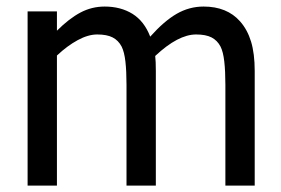

<svg xmlns="http://www.w3.org/2000/svg" viewBox="-20 -581 880 601"><path d="M685.5 0V-315.4Q685.5 -357.9 682.1 -388.2Q678.7 -418.5 670.4 -435.1Q660.2 -454.6 642.1 -463.9Q624 -473.1 593.8 -473.1Q537.6 -473.1 465.8 -405.8L467.3 -386.2Q467.8 -378.4 467.8 -358.9V0H376V-315.4Q376 -357.9 372.6 -388.2Q369.1 -418.5 360.8 -435.1Q350.6 -454.6 332.5 -463.9Q314.5 -473.1 284.2 -473.1Q255.9 -473.1 223.1 -455.3Q190.4 -437.5 158.2 -407.2V0H66.4V-545.4H158.2V-484.9Q196.3 -522.9 231.7 -541.7Q267.1 -560.5 307.6 -560.5Q357.9 -560.5 394.8 -537.6Q431.6 -514.6 450.2 -466.3Q493.2 -514.6 532.7 -537.6Q572.3 -560.5 617.2 -560.5Q690.4 -560.5 731.4 -514.2Q754.4 -488.3 765.9 -450.7Q777.3 -413.1 777.3 -358.9V0Z"/></svg>

Font: SG Kara Bold
Style: Regular
Weight: 400
Designer: Damoon Khanjanzadeh
Version: Version 1.000